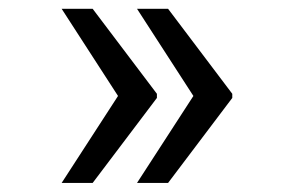

<svg xmlns="http://www.w3.org/2000/svg" viewBox="-20 -483 640 429"><path d="M187 -463.4 330.6 -273.4V-264.2L187 -74.2H117.7L243.7 -268.6L117.7 -463.4ZM355.5 -463.4 499 -273.4V-264.2L355.5 -74.2H286.1L412.1 -268.6L286.1 -463.4Z"/></svg>

Font: RobotoMono-Regular
Style: Regular
Weight: 400
Designer: Google
Version: Version 2.000985; 2015; ttfautohint (v1.3)